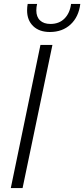

<svg xmlns="http://www.w3.org/2000/svg" viewBox="-20 -958 429 978"><path d="M186 -729H247L95 0H35ZM118 -905Q118 -922 121 -938H169Q165 -922 165 -905Q165 -872 184 -854Q203 -836 237 -836Q281 -836 308.5 -863.5Q336 -891 342 -938H389Q381 -872 339.5 -833.5Q298 -795 234 -795Q180 -795 149 -825Q118 -855 118 -905Z"/></svg>

Font: Mona Sans Light
Style: Italic
Weight: 300
Italic angle: -11.7°
Designer: Deni Anggara
Foundry: GitHub
Version: Version 2.000